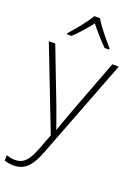

<svg xmlns="http://www.w3.org/2000/svg" viewBox="-187 -836 817 1150"><g transform="rotate(20 221.5 -261.0)"><path d="M0 -530H41L174 -184Q185 -153 194.5 -128Q204 -103 211 -82.5Q218 -62 223 -47H225Q233 -69 244.5 -103Q256 -137 273 -181L405 -530H446L201 107Q184 151 164 181.5Q144 212 118 227Q92 242 55 242Q39 242 25 239.5Q11 237 -3 233V198Q11 202 23.5 205Q36 208 52 208Q79 208 99 196.5Q119 185 135 160Q151 135 166 96L204 -4ZM241 -764Q253 -743 273.5 -715.5Q294 -688 316.5 -661Q339 -634 357 -613V-606H328Q301 -632 273 -664Q245 -696 223 -724Q201 -696 173 -664Q145 -632 117 -606H88V-613Q107 -634 129.5 -661Q152 -688 172.5 -715.5Q193 -743 205 -764Z"/></g></svg>

Font: Noto Sans Khmer ExtraLight
Style: Regular
Weight: 250
Version: Version 2.003